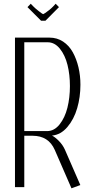

<svg xmlns="http://www.w3.org/2000/svg" viewBox="-20 -1001 490 1027"><path d="M223.1 -890.1H199.7L127 -962.9L144.5 -981L158.2 -966.8Q167.5 -957 187.7 -941.2Q208 -925.3 210.9 -925.3Q212.4 -925.3 221.4 -931.2Q230.5 -937 243.2 -947.3Q255.9 -957.5 264.6 -966.8L277.8 -981L295.4 -962.9ZM60.1 -799.8H244.6Q285.2 -799.8 317.4 -778.6Q349.6 -757.3 369.4 -721.4Q389.2 -685.5 399.7 -641.1Q410.2 -596.7 410.2 -547.9Q410.2 -481.4 392.8 -422.1Q375.5 -362.8 340.3 -321.5Q305.2 -280.3 258.8 -275.9V-275.4Q274.9 -267.6 295.4 -246.6Q315.9 -225.6 327.1 -200.7L409.7 -11.2L362.3 6.3L272.9 -199.2Q239.7 -274.9 153.8 -274.9H109.9V0H60.1ZM109.9 -774.9V-299.8H231.9Q270 -299.8 298.6 -335.4Q327.1 -371.1 340.6 -424.8Q354 -478.5 354 -540.5Q354 -601.6 341.1 -653.8Q328.1 -706.1 300.3 -740.5Q272.5 -774.9 234.9 -774.9Z"/></svg>

Font: Reswysokr
Style: Regular
Weight: 500
Version: Version 0.984